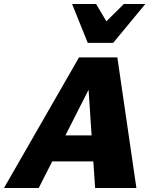

<svg xmlns="http://www.w3.org/2000/svg" viewBox="-51 -947 766 967"><path d="M428 0 391 -556H426L144 0H-31L347 -658H540L636 0ZM111 -134 188 -265H489L525 -134ZM391 -731 453 -808 573 -927H681L519 -731ZM391 -731 312 -927H433L503 -809L519 -731Z"/></svg>

Font: Ysabeau Office Black
Style: Italic
Weight: 900
Italic angle: -12°
Designer: Christian Thalmann (Catharsis Fonts)
Version: Version 2.001;gftools[0.9.30]; featfreeze: tnum,lnum,ss02